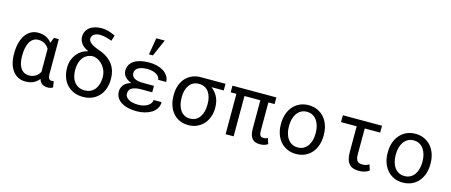

<svg xmlns="http://www.w3.org/2000/svg" viewBox="-49 -1443 4899 2085"><g transform="rotate(15 2400.5 -400.5)"><path d="M491.7 -528.3H437L414.6 -470.2L413.1 -466.3Q403.3 -479.5 391.6 -490.5Q379.9 -501.5 366.7 -509.8Q344.7 -523.4 318.4 -530.8Q292 -538.1 260.3 -538.1Q211.9 -538.1 175 -516.6Q138.2 -495.1 113.3 -457.5Q88.4 -419.4 75.7 -367.4Q63 -315.4 63 -254.4V-244.1Q63 -189.5 75.7 -142.8Q88.4 -96.2 113.3 -62.5Q138.2 -28.3 174.8 -9Q211.4 10.3 259.3 10.3Q290.5 10.3 316.9 3.4Q343.3 -3.4 364.7 -16.6Q377.9 -24.9 389.6 -35.4Q401.4 -45.9 411.1 -58.6Q415.5 -44.9 421.6 -34.2Q427.7 -23.4 435.5 -15.6Q448.7 -2.4 466.8 3.9Q484.9 10.3 507.8 10.3Q523.4 10.3 537.8 7.1Q552.2 3.9 567.4 -6.3L556.2 -73.7Q551.3 -72.8 544.7 -71.8Q538.1 -70.8 530.8 -70.8Q522 -70.8 514.9 -74Q507.8 -77.1 502.9 -84.5Q497.6 -91.8 494.6 -104.2Q491.7 -116.7 491.7 -135.3ZM153.3 -244.1V-254.4Q153.3 -295.9 160.2 -333.7Q167 -371.6 182.6 -400.9Q197.8 -429.7 222.4 -446.8Q247.1 -463.9 282.2 -463.9Q303.2 -463.9 321 -458.7Q338.9 -453.6 354 -444.3Q368.7 -435.1 380.4 -422.4Q392.1 -409.7 401.4 -394.5V-160.2Q401.4 -150.9 401.4 -146.2Q401.4 -141.6 401.4 -135.3Q394.5 -123.5 386.5 -113.3Q378.4 -103 368.7 -94.7Q352.1 -80.1 330.3 -71.8Q308.6 -63.5 281.2 -63.5Q246.6 -63.5 222.2 -78.1Q197.8 -92.8 182.6 -117.7Q167 -142.1 160.2 -174.8Q153.3 -207.5 153.3 -244.1Z M728.5 -619.6Q728.5 -596.7 735.8 -576.9Q743.2 -557.1 756.3 -540.5Q769.5 -523.4 788.1 -510.3Q806.6 -497.1 829.6 -487.8L827.6 -482.4Q792.5 -474.1 761.5 -454.1Q730.5 -434.1 708 -404.8Q685.1 -375.5 671.9 -338.4Q658.7 -301.3 658.7 -258.8V-248.5Q658.7 -193.4 675.3 -146.2Q691.9 -99.1 723.6 -64.5Q755.4 -29.8 801 -10Q846.7 9.8 905.3 9.8Q962.9 9.8 1008.3 -10Q1053.7 -29.8 1085.4 -64.5Q1116.7 -99.1 1133.3 -146.2Q1149.9 -193.4 1149.9 -248.5V-258.8Q1149.9 -359.9 1095.5 -427.2Q1041 -494.6 933.6 -530.3Q900.9 -541.5 879.2 -553.2Q857.4 -564.9 844.2 -576.7Q831.1 -588.4 825.4 -599.9Q819.8 -611.3 819.8 -622.1Q819.8 -637.2 826.7 -649.7Q833.5 -662.1 845.7 -670.9Q857.9 -679.7 874.8 -684.6Q891.6 -689.5 912.1 -689.5Q931.6 -689.5 950.7 -686.3Q969.7 -683.1 987.3 -678.7Q1004.9 -673.8 1020.3 -668.5Q1035.6 -663.1 1046.9 -658.7L1066.9 -722.2Q1030.3 -740.7 991.5 -752.2Q952.6 -763.7 913.6 -763.7Q871.6 -763.7 837.4 -753.9Q803.2 -744.1 779.3 -725.6Q754.9 -707 741.7 -680.2Q728.5 -653.3 728.5 -619.6ZM749.5 -248.5V-258.8Q749.5 -295.9 759.3 -329.8Q769 -363.8 788.6 -389.6Q808.1 -415 837.4 -429.9Q866.7 -444.8 906.2 -444.3Q940.9 -438.5 969 -420.2Q997.1 -401.9 1017.1 -376.5Q1037.1 -350.6 1048.1 -320.1Q1059.1 -289.6 1059.1 -258.8V-248.5Q1059.1 -210.9 1049.8 -177.2Q1040.5 -143.6 1021.5 -118.7Q1002.4 -93.3 973.6 -78.4Q944.8 -63.5 905.3 -63.5Q865.2 -63.5 835.9 -78.4Q806.6 -93.3 787.6 -118.7Q768.1 -143.6 758.8 -177.2Q749.5 -210.9 749.5 -248.5Z M1268.1 -148.4Q1268.1 -110.4 1285.6 -81.1Q1303.2 -51.8 1335.4 -31.7Q1367.2 -11.2 1411.1 -0.7Q1455.1 9.8 1507.8 9.8Q1555.2 9.8 1597.7 -1Q1640.1 -11.7 1674.3 -32.2Q1704.6 -50.3 1725.6 -82Q1746.6 -113.8 1747.1 -156.2H1656.7Q1656.7 -137.2 1645.5 -120.4Q1634.3 -103.5 1614.7 -90.8Q1594.7 -77.6 1567.4 -70.3Q1540 -63 1507.8 -63Q1471.7 -63 1443.8 -69.6Q1416 -76.2 1397.5 -87.9Q1378.4 -99.1 1368.7 -114.7Q1358.9 -130.4 1358.9 -148.4Q1358.9 -168 1365.7 -182.9Q1372.6 -197.8 1386.2 -208Q1396.5 -215.3 1410.4 -220.7Q1424.3 -226.1 1441.4 -229Q1454.6 -231.4 1469.7 -232.4Q1484.9 -233.4 1502 -233.4H1620.6V-305.7H1502Q1483.4 -305.7 1467.8 -307.1Q1452.1 -308.6 1439.5 -311Q1427.2 -314 1417 -317.9Q1406.7 -321.8 1398.9 -326.7Q1382.8 -336.9 1375.5 -351.3Q1368.2 -365.7 1368.2 -383.8Q1368.2 -400.4 1376.2 -415Q1384.3 -429.7 1401.4 -440.9Q1418.5 -451.7 1444.8 -458Q1471.2 -464.4 1507.8 -464.4Q1536.1 -464.4 1561.5 -458Q1586.9 -451.7 1606 -440.9Q1625 -429.7 1636.5 -414.3Q1647.9 -398.9 1647.9 -380.9H1738.3Q1737.8 -417.5 1719.2 -446.5Q1700.7 -475.6 1669.4 -496.1Q1637.7 -516.1 1595.9 -526.9Q1554.2 -537.6 1507.8 -537.6Q1455.1 -537.6 1412.4 -527.8Q1369.6 -518.1 1339.8 -499Q1309.6 -479.5 1293.5 -450.9Q1277.3 -422.4 1277.3 -384.3Q1277.3 -363.8 1285.6 -345Q1293.9 -326.2 1309.6 -311Q1321.8 -298.8 1338.4 -288.8Q1355 -278.8 1375 -271.5Q1354.5 -265.6 1337.4 -257.1Q1320.3 -248.5 1307.6 -237.3Q1288.1 -221.2 1278.1 -198.7Q1268.1 -176.3 1268.1 -148.4ZM1511.7 -811 1480 -622.1H1523.9L1606.9 -811Z M2365.7 -453.6V-528.3H2088.9Q2033.2 -528.3 1989.5 -508.3Q1945.8 -488.3 1915.5 -453.6Q1885.3 -418.9 1869.4 -371.3Q1853.5 -323.7 1853.5 -269V-258.3Q1853.5 -201.2 1869.4 -152.3Q1885.3 -103.5 1915.5 -67.4Q1945.8 -31.2 1989.7 -10.7Q2033.7 9.8 2089.8 9.8Q2145.5 9.8 2189.5 -11.2Q2233.4 -32.2 2263.7 -66.9Q2293.5 -101.6 2309.3 -146.5Q2325.2 -191.4 2325.2 -239.7V-251Q2325.2 -288.6 2316.7 -322Q2308.1 -355.5 2291.5 -383.3Q2279.3 -403.8 2263.2 -421.4Q2247.1 -439 2227.5 -453.6ZM1943.8 -258.3V-269Q1943.8 -306.2 1952.6 -339.6Q1961.4 -373 1979.5 -398.4Q1997.1 -423.8 2024.4 -438.7Q2051.8 -453.6 2088.9 -453.6Q2126.5 -453.6 2154.1 -438.7Q2181.6 -423.8 2199.7 -398.4Q2217.3 -373 2226.1 -339.6Q2234.9 -306.2 2234.9 -269V-258.3Q2234.9 -219.2 2226.3 -183.8Q2217.8 -148.4 2199.7 -121.6Q2181.6 -94.7 2154.3 -79.1Q2127 -63.5 2089.8 -63.5Q2052.2 -63.5 2024.7 -79.1Q1997.1 -94.7 1979.5 -121.6Q1961.4 -148.4 1952.6 -183.8Q1943.8 -219.2 1943.8 -258.3Z M2937.5 -453.6V-528.3H2443.8V-453.6H2508.3V0H2598.6V-453.6H2777.3V-135.7Q2777.3 -94.7 2785.2 -66.9Q2793 -39.1 2808.1 -22.5Q2822.8 -5.4 2844.7 2Q2866.7 9.3 2894.5 9.3Q2917.5 9.3 2938.7 4.6Q2960 0 2982.9 -15.6L2962.9 -79.1Q2954.6 -74.7 2942.6 -70.8Q2930.7 -66.9 2918 -66.9Q2907.2 -66.9 2898.2 -68.8Q2889.2 -70.8 2882.3 -77.6Q2875.5 -84.5 2871.6 -96.9Q2867.7 -109.4 2867.7 -130.9V-453.6Z M3060.1 -269V-258.3Q3060.1 -201.2 3076.7 -152.3Q3093.3 -103.5 3124.5 -67.4Q3155.3 -31.2 3200 -10.7Q3244.6 9.8 3300.8 9.8Q3356.4 9.8 3400.9 -10.7Q3445.3 -31.2 3476.6 -67.4Q3507.3 -103.5 3523.9 -152.3Q3540.5 -201.2 3540.5 -258.3V-269Q3540.5 -326.2 3523.9 -375.2Q3507.3 -424.3 3476.6 -460.4Q3445.3 -496.6 3400.6 -517.3Q3356 -538.1 3299.8 -538.1Q3244.1 -538.1 3199.7 -517.3Q3155.3 -496.6 3124.5 -460.4Q3093.3 -424.3 3076.7 -375.2Q3060.1 -326.2 3060.1 -269ZM3150.4 -258.3V-269Q3150.4 -307.6 3159.7 -343Q3168.9 -378.4 3188 -405.3Q3206.5 -432.1 3234.4 -448Q3262.2 -463.9 3299.8 -463.9Q3337.4 -463.9 3365.5 -448Q3393.6 -432.1 3412.6 -405.3Q3431.2 -378.4 3440.7 -343Q3450.2 -307.6 3450.2 -269V-258.3Q3450.2 -219.2 3440.9 -183.8Q3431.6 -148.4 3413.1 -121.6Q3394 -94.7 3366 -79.1Q3337.9 -63.5 3300.8 -63.5Q3263.2 -63.5 3234.9 -79.1Q3206.5 -94.7 3188 -121.6Q3168.9 -148.4 3159.7 -183.8Q3150.4 -219.2 3150.4 -258.3Z M4125 -451.2V-528.3H3685.1V-451.2H3860.8V-163.1Q3860.8 -113.8 3870.6 -80.8Q3880.4 -47.9 3899.4 -27.8Q3918 -7.3 3945.1 1.5Q3972.2 10.3 4007.3 10.3Q4022 10.3 4036.4 8.8Q4050.8 7.3 4064.9 3.4Q4079.1 0 4093.5 -6.6Q4107.9 -13.2 4122.6 -23.9L4102.5 -87.9Q4089.4 -79.6 4070.6 -73Q4051.8 -66.4 4030.3 -66.4Q4014.2 -66.4 4000 -69.1Q3985.8 -71.8 3975.1 -81.1Q3964.4 -90.3 3957.8 -108.6Q3951.2 -127 3951.2 -158.2L3951.7 -451.2Z M4260.3 -269V-258.3Q4260.3 -201.2 4276.9 -152.3Q4293.5 -103.5 4324.7 -67.4Q4355.5 -31.2 4400.1 -10.7Q4444.8 9.8 4501 9.8Q4556.6 9.8 4601.1 -10.7Q4645.5 -31.2 4676.8 -67.4Q4707.5 -103.5 4724.1 -152.3Q4740.7 -201.2 4740.7 -258.3V-269Q4740.7 -326.2 4724.1 -375.2Q4707.5 -424.3 4676.8 -460.4Q4645.5 -496.6 4600.8 -517.3Q4556.2 -538.1 4500 -538.1Q4444.3 -538.1 4399.9 -517.3Q4355.5 -496.6 4324.7 -460.4Q4293.5 -424.3 4276.9 -375.2Q4260.3 -326.2 4260.3 -269ZM4350.6 -258.3V-269Q4350.6 -307.6 4359.9 -343Q4369.1 -378.4 4388.2 -405.3Q4406.7 -432.1 4434.6 -448Q4462.4 -463.9 4500 -463.9Q4537.6 -463.9 4565.7 -448Q4593.8 -432.1 4612.8 -405.3Q4631.3 -378.4 4640.9 -343Q4650.4 -307.6 4650.4 -269V-258.3Q4650.4 -219.2 4641.1 -183.8Q4631.8 -148.4 4613.3 -121.6Q4594.2 -94.7 4566.2 -79.1Q4538.1 -63.5 4501 -63.5Q4463.4 -63.5 4435.1 -79.1Q4406.7 -94.7 4388.2 -121.6Q4369.1 -148.4 4359.9 -183.8Q4350.6 -219.2 4350.6 -258.3Z"/></g></svg>

Font: Roboto Mono
Style: Regular
Weight: 400
Monospace: yes
Designer: Google
Version: Version 3.000